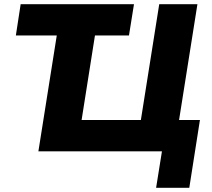

<svg xmlns="http://www.w3.org/2000/svg" viewBox="-20 -725 1015 920"><path d="M728 175 756 0H164L252 -555H56L79 -705H622L598 -555H435L371 -150H655L743 -705H926L838 -150H938L887 175Z"/></svg>

Font: Nunito Sans Black
Style: Italic
Weight: 900
Italic angle: -9°
Designer: Vernon Adams
Foundry: Vernon Adams
Version: Version 3.006; ttfautohint (v1.8.3)